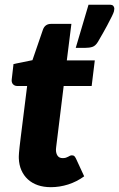

<svg xmlns="http://www.w3.org/2000/svg" viewBox="-20 -768 494 796"><path d="M433 -748.5Q446.5 -748.5 450.2 -743Q454 -737.5 454 -732Q454 -727.5 452.5 -721.2Q451 -715 444.2 -701Q437.5 -687 424 -661.8Q410.5 -636.5 386 -594.5Q376 -578 363.5 -573.8Q351 -569.5 332 -569.5H294L347 -748.5ZM58 -112Q58 -115.5 58 -120.5Q58 -125.5 58.8 -134.8Q59.5 -144 61.2 -159.2Q63 -174.5 66 -199.5L92.5 -411.5H51Q40.5 -411.5 33.5 -419.2Q26.5 -427 29 -442L36 -502.5L114.5 -518.5L158 -645Q166.5 -669 192 -669H276L257 -517.5H373L360 -411.5H244L219 -208Q216.5 -187.5 215 -175.8Q213.5 -164 212.8 -157.8Q212 -151.5 212 -149.2Q212 -147 212 -146.5Q212 -132 218.8 -122.2Q225.5 -112.5 240 -112.5Q248 -112.5 253.2 -114.2Q258.5 -116 262.5 -118.2Q266.5 -120.5 270 -122.2Q273.5 -124 278 -124Q285 -124 288.2 -120.8Q291.5 -117.5 295 -110.5L329 -37Q298 -14.5 262.5 -3.2Q227 8 191 8Q161 8 137 -0.2Q113 -8.5 95.8 -24.2Q78.5 -40 68.8 -62Q59 -84 58 -112Z"/></svg>

Font: Lato Black
Style: Italic
Weight: 900
Italic angle: -7°
Designer: Lukasz Dziedzic
Foundry: tyPoland Lukasz Dziedzic
Version: Version 2.007; 2014-02-27